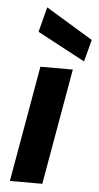

<svg xmlns="http://www.w3.org/2000/svg" viewBox="-54 -792 427 826"><g transform="rotate(5 159.5 -379.0)"><path d="M21 0 109 -501H249L161 0ZM294 -540 88 -650 116 -758 319 -635Z"/></g></svg>

Font: DM Sans 18pt ExtraBold
Style: Italic
Weight: 800
Italic angle: -10°
Designer: Colophon Foundry, Jonny Pinhorn
Foundry: Colophon Foundry
Version: Version 4.004;gftools[0.9.30]